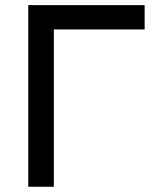

<svg xmlns="http://www.w3.org/2000/svg" viewBox="-20 -713 626 733"><path d="M87.9 0V-693.4H185.5V0ZM87.9 -600.6V-693.4H532.2V-600.6Z"/></svg>

Font: Cascadia Mono
Style: Regular
Weight: 400
Monospace: yes
Designer: Aaron Bell
Foundry: Saja Typeworks
Version: Version 2102.003